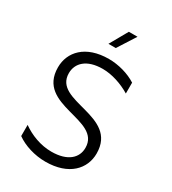

<svg xmlns="http://www.w3.org/2000/svg" viewBox="-216 -1016 1014 1135"><g transform="rotate(30 290.5 -449.0)"><path d="M278 7C438 7 517 -82 517 -186C517 -445 137 -324 137 -516C137 -584 189 -638 299 -638C363 -638 433 -614 489 -580V-654C438 -687 367 -707 301 -707C142 -707 64 -618 64 -514C64 -254 443 -375 443 -182C443 -115 391 -62 279 -62C205 -62 134 -90 79 -129V-53C130 -16 205 7 278 7ZM253 -783H303L381 -905H322Z"/></g></svg>

Font: Chess Sans
Style: Regular
Weight: 400
Designer: Wolf Bōese
Foundry: Wolf Bōese
Version: Version 7.223;Glyphs 3.3 (3306)